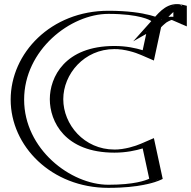

<svg xmlns="http://www.w3.org/2000/svg" viewBox="-20 -892 922 927"><path d="M741.5 -25 701.5 -210C701.5 -210 628.5 -170 532.5 -170C343.5 -170 260.5 -302 260.5 -413C260.5 -523 343.5 -655 532.5 -655C628.5 -655 701.5 -615 701.5 -615L732 -756.2C790.9 -818.4 844.7 -794.6 857 -774V-864C836.1 -885 793.2 -860 741.5 -800C741.5 -800 682.5 -840 503.5 -840C269.5 -840 56.5 -648 56.5 -411C56.5 -175 270.5 15 503.5 15C682.5 15 741.5 -25 741.5 -25ZM758.5 -796.7C800.7 -843.8 832.3 -858.4 842 -856V-804.6C820.4 -813.9 790.4 -814.8 758.5 -796.7ZM739.3 -783.4C732.3 -777.7 725 -770.6 718.3 -763.5L690.8 -636.7C661.9 -649.2 604 -670 532.5 -670C335.1 -670 245.5 -530.5 245.5 -413C245.5 -294.6 335 -155 532.5 -155C604.2 -155 663.5 -176.5 690.8 -188.3L724.4 -32.9C702.1 -22.7 638 0 503.5 0C278.1 0 71.5 -184.3 71.5 -411C71.5 -638.8 277.2 -825 503.5 -825C674.6 -825 732.3 -788.1 733.2 -787.5ZM758.5 -796.7C800.7 -843.8 832.3 -858.4 842 -856V-804.6C820.4 -813.9 790.4 -814.8 758.5 -796.7ZM739.3 -783.4 733.2 -787.5C732.3 -788.1 674.6 -825 503.5 -825C277.2 -825 71.5 -638.8 71.5 -411C71.5 -184.3 278.1 0 503.5 0C638 0 702.1 -22.7 724.4 -32.9L690.8 -188.3C663.5 -176.5 604.2 -155 532.5 -155C335 -155 245.5 -294.6 245.5 -413C245.5 -530.5 335.1 -670 532.5 -670C604 -670 661.9 -649.2 690.8 -636.7L718.3 -763.5C725 -770.6 732.3 -777.7 739.3 -783.4ZM766 -783.7 686.2 -738.3 747.4 -806.7C789.4 -853.7 823.2 -876.1 845.7 -870.5L857 -867.7V-781.8L836.1 -790.8C818.8 -798.3 794 -799.6 766 -783.7ZM764.4 -784.6 748.7 -771.8C743.8 -767.7 734.7 -759.1 732 -756.2L701.6 -615.6L684.9 -622.9C657 -634.9 601.1 -655 532.5 -655C343.5 -655 260.5 -523 260.5 -413C260.5 -302 343.5 -170 532.5 -170C601.2 -170 658.7 -190.8 684.9 -202.1L701.6 -209.4L741.6 -24.3L730.7 -19.3C706.1 -8 639.7 15 503.5 15C270.5 15 56.5 -175 56.5 -411C56.5 -648 269.5 -840 503.5 -840C676.7 -840 737.4 -802.6 741.4 -800.1ZM719.8 -783.7C710.6 -777 701.3 -768.6 692.6 -759.4L668.9 -649.6C634.4 -660 589.3 -670 532.5 -670C292.6 -670 220.5 -519.1 220.5 -413C220.5 -305.9 292.5 -155 532.5 -155C589.5 -155 636.2 -165.5 668.9 -175.4L700.5 -29.1C683 -20.9 628.4 0 503.5 0C320.9 0 96.5 -172.3 96.5 -411C96.5 -650.8 320.1 -825 503.5 -825C656.3 -825 705.4 -793.4 706.7 -792.6ZM793 -810.4C801.1 -811.2 807.6 -811.4 817 -811V-834C809.6 -827.4 801.4 -819.4 793 -810.4ZM791.9 -788.4C799.7 -792.9 806.2 -795 809.1 -795.8C810.2 -795.4 810.8 -795.2 811.8 -794.8L882 -764.5V-864L864.3 -868.4C791.4 -886.7 751.3 -835.7 720.6 -801.5L623.1 -692.4ZM784.1 -784.1 767.9 -795C762.6 -798.4 692.4 -840 503.5 -840C226.5 -840 31.5 -636 31.5 -411C31.5 -187 227.6 15 503.5 15C651.2 15 727.4 -10.6 755.4 -23.4L765.6 -28.1L723 -225.2L660.6 -198.2C634.9 -187 583.1 -170 532.5 -170C386.1 -170 285.5 -290.7 285.5 -413C285.5 -534.3 386.1 -655 532.5 -655C583.2 -655 633.2 -638.7 660.6 -626.8L723 -599.8L757.7 -760.3C763.5 -766.5 769.8 -772.4 775.6 -777.1Z"/></svg>

Font: Hussar Outliner
Style: Regular
Weight: 700
Foundry: Cannot Into Space Fonts
Version: Version 0.92